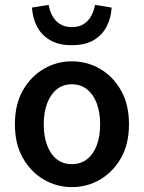

<svg xmlns="http://www.w3.org/2000/svg" viewBox="-20 -754 589 786"><path d="M274 12Q213 12 160 -18.5Q107 -49 74 -106.5Q41 -164 41 -245Q41 -327 74 -384.5Q107 -442 160 -472.5Q213 -503 274 -503Q336 -503 389 -472.5Q442 -442 475 -384.5Q508 -327 508 -245Q508 -164 475 -106.5Q442 -49 389 -18.5Q336 12 274 12ZM274 -82Q310 -82 336 -102Q362 -122 376 -159Q390 -196 390 -245Q390 -294 376 -331Q362 -368 336 -388.5Q310 -409 274 -409Q238 -409 212.5 -388.5Q187 -368 173 -331Q159 -294 159 -245Q159 -196 173 -159Q187 -122 212.5 -102Q238 -82 274 -82ZM274 -569Q219 -569 183.5 -590.5Q148 -612 130.5 -647.5Q113 -683 111 -723L179 -734Q183 -711 194 -690Q205 -669 225 -656Q245 -643 274 -643Q304 -643 323.5 -656Q343 -669 354 -690Q365 -711 369 -734L437 -723Q435 -683 417.5 -647.5Q400 -612 365 -590.5Q330 -569 274 -569Z"/></svg>

Font: Source Sans 3 ExtraLight SemiBold
Style: Regular
Weight: 600
Version: Version 3.052;hotconv 1.1.0;makeotfexe 2.6.0